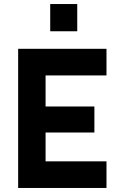

<svg xmlns="http://www.w3.org/2000/svg" viewBox="-20 -932 593 952"><path d="M70 0H508V-132H206V-275H448V-404H206V-558H508V-690H70ZM229 -777H363V-912H229Z"/></svg>

Font: TitilliumText22L
Style: 999 wt
Weight: 900
Designer: Campivisivi
Foundry: Campivisivi
Version: 1.000